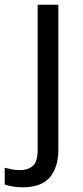

<svg xmlns="http://www.w3.org/2000/svg" viewBox="-75 -556 353 816"><path d="M22 240Q-3 240 -22 236.5Q-41 233 -55 228V157Q-40 161 -24 164Q-8 167 11 167Q43 167 64 149.5Q85 132 85 83V-536H173V80Q173 155 137 197.5Q101 240 22 240Z"/></svg>

Font: Noto Sans Old Persian
Style: Regular
Weight: 400
Designer: Monotype Design Team
Foundry: Monotype Imaging Inc.
Version: Version 2.001; ttfautohint (v1.8.4.7-5d5b)